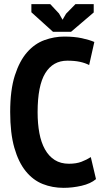

<svg xmlns="http://www.w3.org/2000/svg" viewBox="-20 -890 497 924"><path d="M442 -28Q416 -6 372.5 4Q329 14 286 14Q232 14 185.5 -4.5Q139 -23 104 -66Q69 -109 49 -179Q29 -249 29 -351Q29 -457 51.5 -527Q74 -597 110.5 -638.5Q147 -680 194 -697Q241 -714 289 -714Q338 -714 374.5 -706Q411 -698 434 -688L409 -577Q390 -587 364.5 -592.5Q339 -598 304 -598Q235 -598 198 -538Q161 -478 161 -350Q161 -295 169.5 -249.5Q178 -204 196.5 -171Q215 -138 243.5 -120Q272 -102 312 -102Q347 -102 372 -111.5Q397 -121 417 -134ZM322 -737H235L131 -831V-870H222L264 -825L281 -795L298 -824L343 -870H431V-830Z"/></svg>

Font: PT Sans Narrow
Style: Bold
Weight: 700
Width: 3
Designer: A.Korolkova, O.Umpeleva, V.Yefimov
Foundry: ParaType Ltd
Version: Version 2.003W OFL